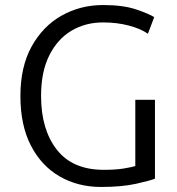

<svg xmlns="http://www.w3.org/2000/svg" viewBox="-20 -728 703 762"><path d="M381 14Q289 14 216.5 -28Q144 -70 102.5 -150.5Q61 -231 61 -347Q61 -463 105.5 -543.5Q150 -624 224.5 -666Q299 -708 389 -708Q468 -708 519 -691Q570 -674 592 -660L567 -594Q539 -614 491.5 -626.5Q444 -639 389 -639Q319 -639 263.5 -606Q208 -573 175.5 -508Q143 -443 143 -347Q143 -214 205.5 -134Q268 -54 392 -54Q440 -54 472.5 -59.5Q505 -65 517 -69V-332H595V-19Q576 -11 519.5 1.5Q463 14 381 14Z"/></svg>

Font: Ubuntu Sans
Style: Regular
Weight: 400
Designer: Dalton Maag Ltd
Foundry: Dalton Maag Ltd
Version: Version 1.006; ttfautohint (v1.8.4.7-5d5b)